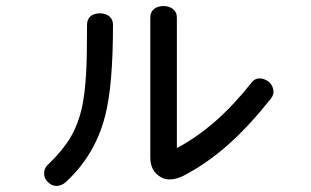

<svg xmlns="http://www.w3.org/2000/svg" viewBox="-20 -694 1040 643"><path d="M271.5 -611.3Q271.5 -503.9 268.6 -452.1Q264.6 -379.9 253.9 -331.1Q241.2 -276.4 215.8 -233.4Q189.5 -189.5 144.5 -146.5Q127.9 -132.8 127.9 -114.3Q127 -98.6 138.7 -85.9Q150.4 -73.2 166 -71.3Q184.6 -70.3 200.2 -84Q298.8 -174.8 332 -305.7Q358.4 -406.2 358.4 -611.3Q358.4 -629.9 344.7 -640.6Q332 -649.4 314.5 -649.4Q296.9 -649.4 284.2 -640.6Q271.5 -629.9 271.5 -611.3ZM483.4 -635.7V-166Q483.4 -125 512.7 -104.5Q544.9 -81.1 594.7 -105.5Q673.8 -146.5 748 -212.9Q816.4 -274.4 887.7 -364.3Q899.4 -379.9 894.5 -396.5Q891.6 -411.1 877.9 -421.9Q863.3 -431.6 848.6 -431.6Q831.1 -430.7 821.3 -416Q763.7 -342.8 699.2 -286.1Q635.7 -231.4 572.3 -198.2V-635.7Q572.3 -654.3 557.6 -665Q544.9 -673.8 527.3 -673.8Q509.8 -673.8 497.1 -665Q483.4 -654.3 483.4 -635.7Z"/></svg>

Font: Gungsuh
Style: Regular
Weight: 400
Version: Version 2.21